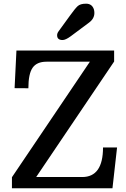

<svg xmlns="http://www.w3.org/2000/svg" viewBox="-20 -1001 671 1021"><path d="M43.5 0ZM43.5 -58.6 458 -672.9H227.1Q175.8 -672.9 153.3 -640.6Q130.9 -608.4 130.9 -531.7L57.6 -532.2L67.4 -732.4H586.9V-673.8L172.4 -59.6H417Q527.8 -59.6 527.8 -216.8H602.5L578.1 0H43.5ZM356 -808.1Q328.6 -788.1 313 -788.1Q283.7 -788.1 283.7 -813.5Q283.7 -824.7 292.5 -835.9L352.5 -918.5Q378.4 -954.6 392.6 -968Q406.7 -981.4 437.7 -981.4Q468.8 -981.4 479 -952.1Q481.9 -943.4 481.9 -932.1Q481.9 -901.9 453.6 -880.9Z"/></svg>

Font: Arbutus Slab
Style: Regular
Weight: 400
Version: Version 1.002; ttfautohint (v0.92) -l 10 -r 16 -G 200 -x 7 -